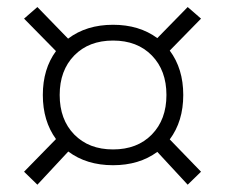

<svg xmlns="http://www.w3.org/2000/svg" viewBox="-20 -606 626 534"><path d="M294.4 -146.5Q220.7 -146.5 169.9 -184.6L84 -92.3L46.9 -128.4L135.7 -219.2Q99.1 -269.5 99.1 -341.8Q99.1 -414.1 135.7 -463.9L46.9 -554.2L84 -586.4L169.4 -498.5Q220.2 -537.1 294.4 -537.1Q367.2 -537.1 417.5 -500L502 -586.4L539.1 -554.2L452.1 -465.3Q489.7 -415 489.7 -341.8Q489.7 -268.6 452.1 -218.3L539.1 -128.4L502 -92.3L417.5 -183.6Q367.2 -146.5 294.4 -146.5ZM294.4 -190.4Q361.8 -190.4 402.3 -231.9Q442.9 -273.4 442.9 -341.8Q442.9 -410.2 402.3 -451.7Q361.8 -493.2 294.4 -493.2Q227.1 -493.2 186.5 -451.7Q146 -410.2 146 -341.8Q146 -273.4 186.5 -231.9Q227.1 -190.4 294.4 -190.4Z"/></svg>

Font: Cascadia Code ExtraLight
Style: Regular
Weight: 200
Monospace: yes
Designer: Aaron Bell
Foundry: Saja Typeworks
Version: Version 2407.024; ttfautohint (v1.8.4)